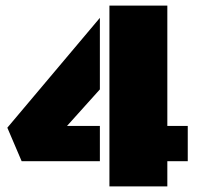

<svg xmlns="http://www.w3.org/2000/svg" viewBox="-20 -668 720 688"><path d="M579.6 -216.8H652.8V-90.3H579.6V0H372.1V-647.9H579.6ZM6.3 -210.4 337.9 -604V-347.7L220.2 -216.8H337.9V-90.3H57.6Z"/></svg>

Font: Black Ops One [rus by aLiNcE]
Style: Regular
Weight: 400
Designer: James Grieshaber
Foundry: James Grieshaber
Version: Version 1.002;May 25, 2024;FontCreator 13.0.0.2680 64-bit